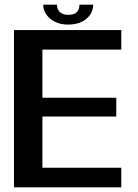

<svg xmlns="http://www.w3.org/2000/svg" viewBox="-20 -804 592 824"><path d="M40 0H500.5V-84H162V-304H479V-384.5H162V-591H500.5V-675H40ZM272.5 -698.5Q307 -698.5 331 -710.5Q355 -722.5 367.5 -741.8Q380 -761 380 -784H321Q321 -771.5 316.5 -761.5Q312 -751.5 301.5 -746Q291 -740.5 272.5 -740.5Q256 -740.5 245.5 -746.2Q235 -752 229.8 -761.5Q224.5 -771 224.5 -784H165.5Q165.5 -761 178.8 -741.8Q192 -722.5 215.8 -710.5Q239.5 -698.5 272.5 -698.5Z"/></svg>

Font: Anybody Thin Medium
Style: Regular
Weight: 500
Version: Version 1.113;gftools[0.9.25]